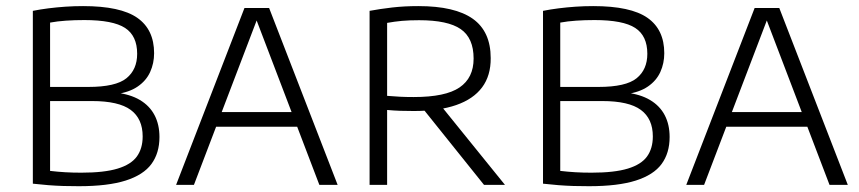

<svg xmlns="http://www.w3.org/2000/svg" viewBox="-20 -622 2890 646"><path d="M245.5 4.5Q219 4.5 193.5 3.8Q168 3 142.5 1Q117 -1 90.5 -4V-585.5Q115.5 -590.5 143.2 -594Q171 -597.5 200 -599.5Q229 -601.5 259.5 -601.5Q385.5 -601.5 442 -562Q498.5 -522.5 498.5 -443Q498.5 -409 485.2 -379.8Q472 -350.5 443.2 -330.8Q414.5 -311 368 -305L369 -310.5Q418 -305 450.8 -285.5Q483.5 -266 500 -234.5Q516.5 -203 516.5 -161Q516.5 -107 489.5 -70.2Q462.5 -33.5 402.8 -14.5Q343 4.5 245.5 4.5ZM253.5 -41Q331 -41 376 -54.8Q421 -68.5 440.5 -95.5Q460 -122.5 460 -163Q460 -222.5 419.8 -252.2Q379.5 -282 289.5 -282H139.5V-329.5H277Q369.5 -329.5 405.5 -358.8Q441.5 -388 441.5 -441Q441.5 -501.5 400.8 -528Q360 -554.5 264 -554.5Q231 -554.5 202 -552.5Q173 -550.5 148.5 -546V-47Q174 -44 199.2 -42.5Q224.5 -41 253.5 -41Z M572.5 0 802.5 -595H885.5L1116 0H1054.5L838 -567.5H849L632.5 0ZM687.5 -195.5 702 -245H985.5L999.5 -195.5Z M1223.5 0V-585.5Q1258.5 -592 1299.5 -596.8Q1340.5 -601.5 1387.5 -601.5Q1510.5 -601.5 1570.8 -558.8Q1631 -516 1631 -426.5Q1631.5 -367.5 1602 -328Q1572.5 -288.5 1514.8 -268.5Q1457 -248.5 1372.5 -248.5Q1348.5 -248.5 1326.2 -249.2Q1304 -250 1282.5 -252V0ZM1608.5 0 1384 -280H1452.5L1679 0ZM1372 -295.5Q1479 -295.5 1526.2 -327.8Q1573.5 -360 1573.5 -425Q1573.5 -494 1530.2 -524Q1487 -554 1390 -554Q1357.5 -554 1332.5 -551.8Q1307.5 -549.5 1282.5 -545V-299.5Q1308 -297.5 1326.5 -296.5Q1345 -295.5 1372 -295.5Z M1962 4.5Q1935.5 4.5 1910 3.8Q1884.5 3 1859 1Q1833.5 -1 1807 -4V-585.5Q1832 -590.5 1859.8 -594Q1887.5 -597.5 1916.5 -599.5Q1945.5 -601.5 1976 -601.5Q2102 -601.5 2158.5 -562Q2215 -522.5 2215 -443Q2215 -409 2201.8 -379.8Q2188.5 -350.5 2159.8 -330.8Q2131 -311 2084.5 -305L2085.5 -310.5Q2134.5 -305 2167.2 -285.5Q2200 -266 2216.5 -234.5Q2233 -203 2233 -161Q2233 -107 2206 -70.2Q2179 -33.5 2119.2 -14.5Q2059.5 4.5 1962 4.5ZM1970 -41Q2047.5 -41 2092.5 -54.8Q2137.5 -68.5 2157 -95.5Q2176.5 -122.5 2176.5 -163Q2176.5 -222.5 2136.2 -252.2Q2096 -282 2006 -282H1856V-329.5H1993.5Q2086 -329.5 2122 -358.8Q2158 -388 2158 -441Q2158 -501.5 2117.2 -528Q2076.5 -554.5 1980.5 -554.5Q1947.5 -554.5 1918.5 -552.5Q1889.5 -550.5 1865 -546V-47Q1890.5 -44 1915.8 -42.5Q1941 -41 1970 -41Z M2289 0 2519 -595H2602L2832.5 0H2771L2554.5 -567.5H2565.5L2349 0ZM2404 -195.5 2418.5 -245H2702L2716 -195.5Z"/></svg>

Font: Encode Sans SC Light
Style: Regular
Weight: 300
Version: Version 3.002